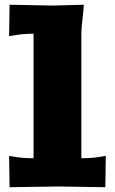

<svg xmlns="http://www.w3.org/2000/svg" viewBox="-20 -781 480 802"><path d="M330.1 -761.2Q330.1 -749.5 325 -705.6Q319.8 -661.6 319.8 -640.1V-120.1Q366.7 -120.1 397.9 -126L421.9 -129.9L419.9 1L220.2 -2L20 1L18.1 -129.9L42 -126Q73.2 -120.1 120.1 -120.1V-640.1Q75.7 -640.1 42 -633.8L18.1 -629.9L20 -761.2L200.2 -757.8Z"/></svg>

Font: Zantroke
Style: Regular
Weight: 500
Foundry: gluk
Version: Version 0.36